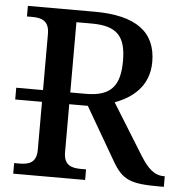

<svg xmlns="http://www.w3.org/2000/svg" viewBox="-51 -764 779 814"><g transform="rotate(5 338.0 -357.0)"><path d="M35 0H341V-45H320C281 -45 246 -53 246 -110V-314H325L455 -90C499 -14 533 0 656 0H676V-45H672C631 -45 603 -71 569 -126L437 -339C506 -364 581 -416 581 -523C581 -650 496 -714 319 -714H35V-669H56C96 -669 130 -660 130 -603V-364H16V-314H130V-110C130 -53 96 -45 56 -45H35ZM313 -364H246V-663H311C417 -663 457 -623 457 -517C457 -415 423 -364 313 -364Z"/></g></svg>

Font: Noto Serif Medium
Style: Regular
Weight: 500
Designer: Monotype Design Team
Foundry: Monotype Imaging Inc.
Version: Version 2.013